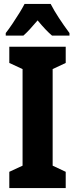

<svg xmlns="http://www.w3.org/2000/svg" viewBox="-20 -950 379 970"><path d="M312 0H27V-82L94 -113V-601L27 -632V-714H312V-632L246 -601V-113L312 -82ZM236 -930Q253 -897 277.5 -859.5Q302 -822 331 -783V-770H243Q212 -796 170 -847Q149 -822 130.5 -802Q112 -782 98 -770H9V-783Q24 -802 42.5 -829.5Q61 -857 78 -884.5Q95 -912 104 -930Z"/></svg>

Font: Noto Sans ExtraCondensed ExtraBold
Style: Regular
Weight: 800
Width: 2
Designer: Monotype Design Team
Foundry: Monotype Imaging Inc.
Version: Version 2.013; ttfautohint (v1.8.4.7-5d5b)